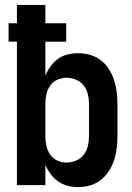

<svg xmlns="http://www.w3.org/2000/svg" viewBox="-20 -755 540 783"><path d="M299 8Q324 8 348 1Q372 -6 391.5 -21.5Q411 -37 424.5 -58Q438 -79 445.5 -102.5Q453 -126 456 -150.5Q459 -175 459 -200V-330Q459 -355 456 -379.5Q453 -404 445.5 -427.5Q438 -451 424.5 -472.5Q411 -494 391.5 -509Q372 -524 348 -531Q324 -538 299 -538Q277 -538 256 -533Q235 -528 217.5 -515.5Q200 -503 187 -485.5Q174 -468 165 -448V-585H250V-660H165V-735H49V-660H15V-585H49V0H165V-82Q174 -62 187 -44.5Q200 -27 217.5 -15Q235 -3 256 2.5Q277 8 299 8ZM251 -92Q231 -92 213 -100.5Q195 -109 184 -125.5Q173 -142 169 -161.5Q165 -181 165 -200V-330Q165 -350 169 -369.5Q173 -389 184 -405Q195 -421 213 -429.5Q231 -438 251 -438Q271 -438 290 -430Q309 -422 321.5 -406Q334 -390 338.5 -370Q343 -350 343 -330V-200Q343 -180 338.5 -160Q334 -140 321.5 -124Q309 -108 290 -100Q271 -92 251 -92Z"/></svg>

Font: Iosevka SS09
Style: Bold
Weight: 700
Monospace: yes
Designer: Belleve Invis
Foundry: Belleve Invis
Version: Version 5.2.1; ttfautohint (v1.8.3)